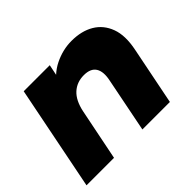

<svg xmlns="http://www.w3.org/2000/svg" viewBox="-121 -745 938 938"><g transform="rotate(-45 348.0 -275.5)"><path d="M454 -551Q523 -551 571 -522.5Q619 -494 639.5 -438.5Q660 -383 643 -300L583 0H393L449 -282Q460 -334 442.5 -362Q425 -390 378 -390Q330 -390 297 -360Q264 -330 251 -268L197 0H7L115 -542H295L264 -390L240 -434Q279 -495 336.5 -523Q394 -551 454 -551Z"/></g></svg>

Font: Montserrat Thin ExtraBold
Style: Italic
Weight: 800
Italic angle: -11.3°
Version: Version 9.000